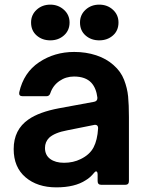

<svg xmlns="http://www.w3.org/2000/svg" viewBox="-20 -797 631 828"><path d="M39 -154Q39 -238 103 -282Q149 -314 234 -330L386 -358Q401 -361 400 -376Q395 -417 374 -440Q349 -467 299 -467Q264 -467 236 -447.5Q208 -428 197 -395Q193 -382 180 -382H78Q60 -382 63 -399Q82 -484 148.5 -528.5Q215 -573 300 -573Q351 -573 395 -558.5Q439 -544 470 -516Q501 -489 515 -453Q529 -417 532.5 -381Q536 -345 536 -292V-16Q536 0 520 0H417Q401 0 401 -16V-44Q401 -58 394 -58Q391 -58 386 -52Q369 -31 350 -20Q303 11 223 11Q141 11 90 -32.5Q39 -76 39 -154ZM328 -111Q367 -130 383.5 -161.5Q400 -193 403 -243V-245Q403 -253 398 -256.5Q393 -260 385 -258L270 -235Q216 -225 192 -203Q174 -185 174 -159Q174 -128 196.5 -111.5Q219 -95 256 -95Q296 -95 328 -111ZM114 -700Q114 -733 138 -755Q162 -777 197 -777Q231 -777 255.5 -755Q280 -733 280 -700Q280 -666 256 -644.5Q232 -623 197 -623Q162 -623 138 -644Q114 -665 114 -700ZM325 -700Q325 -733 349 -755Q373 -777 408 -777Q443 -777 467 -755Q491 -733 491 -700Q491 -665 467 -644Q443 -623 408 -623Q373 -623 349 -644Q325 -665 325 -700Z"/></svg>

Font: Open Sauce Two
Style: Bold
Weight: 700
Designer: Alfredo Marco Pradil
Foundry: Creative Sauce Fz LLC
Version: Version 1.477